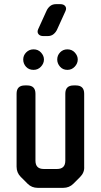

<svg xmlns="http://www.w3.org/2000/svg" viewBox="-20 -897 486 926"><path d="M113 -11Q133 9 162 9H285Q314 9 334 -11L366 -43Q388 -65 386 -93V-445Q386 -485 346 -485H335Q295 -485 295 -445V-122Q295 -82 255 -82H191Q151 -82 151 -122V-445Q151 -485 111 -485H100Q60 -485 60 -445V-93Q60 -64 80 -44ZM142 -560Q163 -560 177.5 -575.5Q192 -591 192 -610Q192 -628 178 -643.5Q164 -659 142 -659Q121 -659 106.5 -644.5Q92 -630 92 -610Q92 -590 105.5 -575Q119 -560 142 -560ZM305 -560Q326 -560 340.5 -575.5Q355 -591 355 -610Q355 -628 341 -643.5Q327 -659 305 -659Q284 -659 270 -644.5Q256 -630 256 -610Q256 -591 269.5 -575.5Q283 -560 305 -560ZM189 -723H210Q227 -723 238.5 -732.5Q250 -742 256 -756L296 -844Q302 -858 294.5 -867.5Q287 -877 271 -877H250Q233 -877 221.5 -867.5Q210 -858 204 -844L164 -756Q158 -742 165.5 -732.5Q173 -723 189 -723Z"/></svg>

Font: WDXL Lubrifont TC
Style: Regular
Weight: 400
Designer: [WDXL Lubrifont] Copyright 2020-2022 (c) NightFurySL2001, Skr-ZERO; [ZCOOL QingKe HuangYou] Copyright 2018-2022 (c) The 
Version: Version 2.001;hotconv 1.1.1;makeotfexe 2.6.0